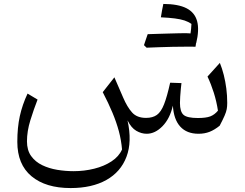

<svg xmlns="http://www.w3.org/2000/svg" viewBox="-20 -669 1234 969"><path d="M981.9 6.1Q1012.3 6.1 1037.4 -3.6Q1062.5 -13.4 1088.7 -34.6Q1105.5 -66.6 1113.6 -85.5Q1121.8 -104.4 1124.3 -118.4Q1126.8 -132.5 1126.8 -149.5Q1126.8 -186.9 1122.2 -222.5Q1117.6 -258 1109.4 -290.6Q1101.2 -323.2 1089.6 -351.6L1027.2 -282.6Q1045.5 -244 1059.1 -200.8Q1072.7 -157.7 1080 -110.5Q1062.7 -89.7 1040.9 -81.5Q1019.1 -73.4 978.7 -73.4Q924.5 -73.4 906.4 -89.3Q888.2 -105.1 888.2 -149.6Q888.2 -162.7 889.5 -182.2Q890.8 -201.7 892.6 -220.4Q894.3 -239 895.8 -249.6L838.7 -251.6Q823.1 -181 807.9 -142.5Q792.8 -104 771.7 -89Q750.6 -74 717.1 -74Q671.1 -74 646.6 -101.4Q622 -128.8 601.5 -176.7L557.3 -278.7L498.5 -203.9Q527.5 -148.4 547.7 -99.9Q567.9 -51.5 580 -6.3Q592 38.9 595.9 85.2Q580.5 120.7 543 145.3Q505.5 170 455.4 182.4Q405.3 194.9 351.4 194.9Q310.6 194.9 269 188.1Q227.4 181.2 193 164.6Q158.5 148 137.3 118.7Q116.1 89.4 116.1 44.1Q116.1 -6.7 133.2 -62Q150.3 -117.2 169.6 -166.5L119.1 -196.7Q92.7 -140.5 80 -82.9Q67.4 -25.4 67.4 46.7Q67.4 160.9 139 220.5Q210.6 280.1 336.3 280.1Q443.9 280.1 516.6 239.5Q589.3 198.8 618.3 122.4Q647.4 46.1 623.6 -61.4Q642.2 -23.7 667.9 -8.8Q693.6 6.1 720.3 6.1Q762.7 6.1 800 -32Q837.3 -70.1 852.5 -135.8Q856.7 -66.5 889.6 -30.2Q922.6 6.1 981.9 6.1ZM941.2 -497.9Q948.7 -484.8 955.6 -473.6Q962.4 -462.3 970 -450.3Q986.5 -518 974.9 -561.8Q963.3 -605.7 921.4 -627.3Q879.4 -648.8 804.3 -649.1Q800.8 -632.8 797.8 -616.5Q794.9 -600.3 791.9 -581.6Q833.5 -579.7 862.5 -575.9Q891.4 -572.2 911.4 -565.6Q931.3 -558.9 946.2 -548.2Q945.7 -535.3 944.4 -523Q943.1 -510.7 941.2 -497.9ZM719.8 -428.3Q752.1 -440.2 784.2 -452Q816.3 -463.9 848.3 -476.5Q880.4 -489.1 912.3 -501.5Q902.6 -501.5 882.6 -501.1Q862.6 -500.8 836.5 -499.9Q810.3 -499 781.3 -498.3Q752.4 -497.6 725.3 -496.5Q720.5 -482.9 716 -469.3Q711.4 -455.7 706.6 -441.1Q710.1 -437.9 713.3 -434.7Q716.5 -431.4 719.8 -428.3ZM916.4 -433.4Q931.9 -433.4 941.7 -433.4Q951.6 -433.3 957.4 -433.3Q963.3 -433.3 966.7 -433.3Q968.1 -439.3 968.8 -446.5Q969.6 -453.7 970 -461.1Q970.4 -468.6 970.4 -474.2Q970.4 -490.9 959 -496.2Q947.5 -501.5 912.3 -501.5Q877.8 -492 843.3 -481.9Q808.9 -471.7 774.7 -461.6Q740.6 -451.5 706.6 -441.1Q710.1 -437.9 713.3 -434.7Q716.5 -431.4 719.8 -428.3Q750.8 -429.6 784.4 -430.8Q817.9 -432.1 851.5 -432.7Q885 -433.4 916.4 -433.4Z"/></svg>

Font: Pinar-VF-FD
Style: Regular
Weight: 300
Designer: Amin Abedi
Version: Version 3.0